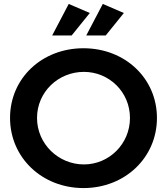

<svg xmlns="http://www.w3.org/2000/svg" viewBox="-20 -949 849 975"><path d="M436 -883 329 -929 245 -769H344ZM609 -883 502 -929 418 -769H517ZM404 -704C193 -704 31 -552 31 -350C31 -149 193 6 404 6C615 6 777 -149 777 -350C777 -551 615 -704 404 -704ZM406 -584C534 -584 640 -482 640 -350C640 -218 534 -114 406 -114C277 -114 168 -218 168 -350C168 -482 276 -584 406 -584Z"/></svg>

Font: Montserrat_SPRD_medium Medium
Style: Regular
Weight: 400
Designer: Julieta Ulanovsky edited by Nelly Hempel
Foundry: Julieta Ulanovsky
Version: Version 4.000;PS 004.000;hotconv 1.0.88;makeotf.lib2.5.64775